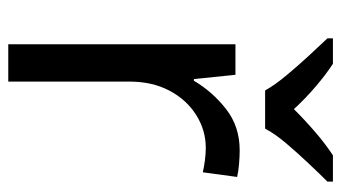

<svg xmlns="http://www.w3.org/2000/svg" viewBox="-196 -702 806 453"><g transform="rotate(90 206.5 -476.0)"><path d="M335 -639Q350 -639 367.5 -637.5Q385 -636 398 -633L387 -552Q374 -555 358.5 -557Q343 -559 329 -559Q288 -559 252 -536.5Q216 -514 194.5 -473.5Q173 -433 173 -379V-93H85V-629H157L167 -531H171Q197 -575 238 -607Q279 -639 335 -639ZM194 -699Q181 -722 159 -748.5Q137 -775 113 -801Q89 -827 71 -846V-859H131Q157 -842 185 -818Q213 -794 238 -767Q265 -794 293 -818Q321 -842 347 -859H409V-846Q390 -827 365.5 -801Q341 -775 318.5 -748.5Q296 -722 284 -699Z"/></g></svg>

Font: Noto Sans Telugu UI
Style: Regular
Weight: 400
Designer: Jelle Bosma - Monotype Design Team
Foundry: Monotype Imaging Inc.
Version: Version 2.005; ttfautohint (v1.8.4.7-5d5b)